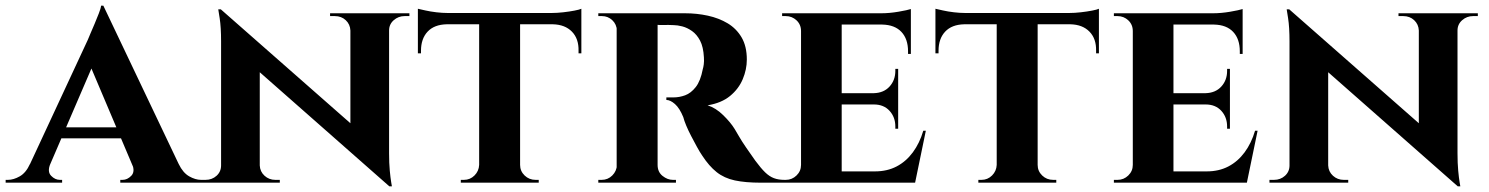

<svg xmlns="http://www.w3.org/2000/svg" viewBox="-47 -647 5274 680"><path d="M319 -627 615 -5H446L260 -444ZM131 -66Q120 -39 134 -24.5Q148 -10 165 -10H173V0H-27V-10Q-27 -10 -23 -10Q-19 -10 -19 -10Q1 -10 23 -22.5Q45 -35 59 -66ZM319 -627 321 -507 104 -3H30L264 -506Q266 -512 273 -527.5Q280 -543 288 -562.5Q296 -582 303 -599.5Q310 -617 311 -627ZM406 -196V-157H151V-196ZM421 -66H586Q601 -35 623 -22.5Q645 -10 665 -10Q665 -10 669 -10Q673 -10 673 -10V0H379V-10H387Q404 -10 418 -24.5Q432 -39 421 -66Z M735 -614 1322 -98 1332 13 746 -503ZM739 -61V0H665V-10Q665 -10 673 -10Q681 -10 681 -10Q704 -10 720 -24.5Q736 -39 736 -61ZM873 -61Q874 -39 890 -24.5Q906 -10 928 -10Q928 -10 936 -10Q944 -10 944 -10V0H871V-61ZM735 -614 873 -464V0H736V-500Q736 -551 731 -582.5Q726 -614 726 -614ZM1331 -600V-104Q1331 -69 1333.5 -42.5Q1336 -16 1338.5 -1.5Q1341 13 1341 13H1332L1194 -146V-600ZM1328 -539V-600H1403V-590Q1403 -590 1394.5 -590Q1386 -590 1386 -590Q1364 -590 1347.5 -575.5Q1331 -561 1331 -539ZM1194 -539Q1193 -561 1177.5 -575.5Q1162 -590 1139 -590Q1139 -590 1130.5 -590Q1122 -590 1122 -590V-600H1196V-539Z M1795 -597V0H1650V-597ZM2012 -601V-561H1433V-601ZM2012 -564V-458H2002V-467Q2003 -510 1978.5 -535Q1954 -560 1911 -561V-564ZM2012 -616V-591L1907 -601Q1926 -601 1948 -603.5Q1970 -606 1988 -609.5Q2006 -613 2012 -616ZM1652 -63V0H1585V-10Q1585 -10 1590.5 -10Q1596 -10 1596 -10Q1618 -10 1633.5 -25.5Q1649 -41 1650 -63ZM1792 -63H1795Q1795 -41 1811 -25.5Q1827 -10 1850 -10Q1850 -10 1855.5 -10Q1861 -10 1861 -10V0H1792ZM1535 -564V-561Q1491 -560 1467.5 -535Q1444 -510 1444 -467V-458H1433V-564ZM1433 -616Q1442 -614 1459.5 -610Q1477 -606 1498.5 -603.5Q1520 -601 1538 -601L1433 -591Z M2272 -600H2379Q2421 -600 2460 -591.5Q2499 -583 2530 -564.5Q2561 -546 2579.5 -514.5Q2598 -483 2598 -436Q2598 -401 2583.5 -366.5Q2569 -332 2538.5 -307Q2508 -282 2459 -274Q2488 -265 2514.5 -239Q2541 -213 2555 -190Q2560 -182 2570 -164.5Q2580 -147 2595.5 -124.5Q2611 -102 2628 -78Q2648 -51 2663 -36.5Q2678 -22 2694 -16Q2710 -10 2731 -10V0H2647Q2593 0 2555.5 -8Q2518 -16 2491 -37.5Q2464 -59 2440 -96Q2431 -109 2421 -127.5Q2411 -146 2401 -165Q2391 -184 2383.5 -202Q2376 -220 2373 -232Q2360 -264 2343.5 -278.5Q2327 -293 2313 -293V-302Q2313 -302 2320 -302Q2327 -302 2338 -302Q2359 -302 2379.5 -309.5Q2400 -317 2417 -338.5Q2434 -360 2442 -402Q2444 -408 2445.5 -419Q2447 -430 2446 -444Q2444 -481 2432.5 -503Q2421 -525 2404 -537Q2387 -549 2369.5 -553.5Q2352 -558 2339 -558Q2320 -559 2304.5 -558.5Q2289 -558 2281 -559Q2280 -559 2278 -569.5Q2276 -580 2274 -590Q2272 -600 2272 -600ZM2282 -600V0H2137V-600ZM2140 -63 2144 0H2072V-10Q2073 -10 2077.5 -10Q2082 -10 2084 -10Q2106 -10 2121.5 -25.5Q2137 -41 2138 -63ZM2140 -538H2138Q2137 -561 2121.5 -575.5Q2106 -590 2085 -590Q2082 -590 2077.5 -590Q2073 -590 2072 -590V-600H2144ZM2280 -63H2282Q2282 -38 2299.5 -24Q2317 -10 2336 -10Q2336 -10 2340.5 -10Q2345 -10 2347 -10V0H2275Z M2934 -600V0H2790V-600ZM3168 -40 3191 0H2932V-40ZM3134 -317V-277H2932V-317ZM3179 -600V-560H2932V-600ZM3232 -184 3194 0H3021L3052 -40Q3095 -40 3128.5 -57.5Q3162 -75 3186 -107.5Q3210 -140 3223 -184ZM3134 -279V-191H3124V-199Q3124 -232 3103.5 -254.5Q3083 -277 3048 -277V-279ZM3134 -403V-315H3048V-317Q3083 -318 3103.5 -340.5Q3124 -363 3124 -396V-403ZM3179 -562V-456H3169V-465Q3169 -509 3145.5 -534Q3122 -559 3078 -560V-562ZM3179 -615V-591L3074 -600Q3103 -600 3135 -605.5Q3167 -611 3179 -615ZM2793 -63 2797 0H2723V-10Q2723 -10 2729 -10Q2735 -10 2736 -10Q2758 -10 2774 -25.5Q2790 -41 2790 -63ZM2793 -537H2790Q2790 -560 2774 -575Q2758 -590 2736 -590Q2735 -590 2729 -590Q2723 -590 2723 -590V-600H2797Z M3628 -597V0H3483V-597ZM3845 -601V-561H3266V-601ZM3845 -564V-458H3835V-467Q3836 -510 3811.5 -535Q3787 -560 3744 -561V-564ZM3845 -616V-591L3740 -601Q3759 -601 3781 -603.5Q3803 -606 3821 -609.5Q3839 -613 3845 -616ZM3485 -63V0H3418V-10Q3418 -10 3423.5 -10Q3429 -10 3429 -10Q3451 -10 3466.5 -25.5Q3482 -41 3483 -63ZM3625 -63H3628Q3628 -41 3644 -25.5Q3660 -10 3683 -10Q3683 -10 3688.5 -10Q3694 -10 3694 -10V0H3625ZM3368 -564V-561Q3324 -560 3300.5 -535Q3277 -510 3277 -467V-458H3266V-564ZM3266 -616Q3275 -614 3292.5 -610Q3310 -606 3331.5 -603.5Q3353 -601 3371 -601L3266 -591Z M4109 -600V0H3965V-600ZM4343 -40 4366 0H4107V-40ZM4309 -317V-277H4107V-317ZM4354 -600V-560H4107V-600ZM4407 -184 4369 0H4196L4227 -40Q4270 -40 4303.5 -57.5Q4337 -75 4361 -107.5Q4385 -140 4398 -184ZM4309 -279V-191H4299V-199Q4299 -232 4278.5 -254.5Q4258 -277 4223 -277V-279ZM4309 -403V-315H4223V-317Q4258 -318 4278.5 -340.5Q4299 -363 4299 -396V-403ZM4354 -562V-456H4344V-465Q4344 -509 4320.5 -534Q4297 -559 4253 -560V-562ZM4354 -615V-591L4249 -600Q4278 -600 4310 -605.5Q4342 -611 4354 -615ZM3968 -63 3972 0H3898V-10Q3898 -10 3904 -10Q3910 -10 3911 -10Q3933 -10 3949 -25.5Q3965 -41 3965 -63ZM3968 -537H3965Q3965 -560 3949 -575Q3933 -590 3911 -590Q3910 -590 3904 -590Q3898 -590 3898 -590V-600H3972Z M4519 -614 5106 -98 5116 13 4530 -503ZM4523 -61V0H4449V-10Q4449 -10 4457 -10Q4465 -10 4465 -10Q4488 -10 4504 -24.5Q4520 -39 4520 -61ZM4657 -61Q4658 -39 4674 -24.5Q4690 -10 4712 -10Q4712 -10 4720 -10Q4728 -10 4728 -10V0H4655V-61ZM4519 -614 4657 -464V0H4520V-500Q4520 -551 4515 -582.5Q4510 -614 4510 -614ZM5115 -600V-104Q5115 -69 5117.5 -42.5Q5120 -16 5122.5 -1.5Q5125 13 5125 13H5116L4978 -146V-600ZM5112 -539V-600H5187V-590Q5187 -590 5178.5 -590Q5170 -590 5170 -590Q5148 -590 5131.5 -575.5Q5115 -561 5115 -539ZM4978 -539Q4977 -561 4961.5 -575.5Q4946 -590 4923 -590Q4923 -590 4914.5 -590Q4906 -590 4906 -590V-600H4980V-539Z"/></svg>

Font: Cinzel
Style: Bold
Weight: 700
Designer: Natanael Gama
Version: Version 2.000